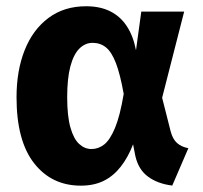

<svg xmlns="http://www.w3.org/2000/svg" viewBox="-20 -568 639 605"><path d="M251.2 -548.3Q295.2 -548.3 327 -532.5Q358.9 -516.7 379.3 -485.9Q399.8 -455.1 408.5 -409.6L425.2 -531.4H560.3L490.9 -260L517.6 -154.6Q524.1 -129.6 537.8 -117.4Q551.5 -105.2 573.5 -101L522.8 16.7Q476.8 11.1 446.3 -11.5Q415.9 -34 406.4 -77L399.3 -113.1Q383.2 -71.5 360.1 -42.3Q337.1 -13.1 306.5 2Q275.9 17 234.7 17Q142.8 17 87.5 -53.6Q32.1 -124.2 32.1 -261.5Q32.1 -345.4 57.7 -409.9Q83.3 -474.5 132.7 -511.4Q182 -548.3 251.2 -548.3ZM271.7 -433Q248.3 -433 230 -414.8Q211.8 -396.6 201.7 -358.7Q191.7 -320.8 191.7 -261.5Q191.7 -202.2 201.9 -166.3Q212 -130.4 229.4 -114.4Q246.8 -98.4 268.3 -98.4Q289.8 -98.4 308.2 -112.6Q326.5 -126.9 342.4 -164.8Q358.2 -202.8 369.8 -272Q358.7 -334.2 345.3 -369.1Q331.9 -404 314.1 -418.5Q296.2 -433 271.7 -433Z"/></svg>

Font: Fira Sans Variable
Style: Regular
Weight: 400
Designer: Carrois Corporate & Edenspiekermann AG
Foundry: Carrois Corporate GbR & Edenspiekermann AG
Version: Version 4.202